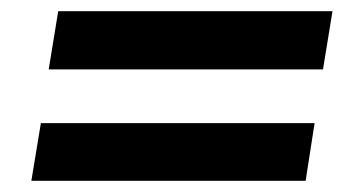

<svg xmlns="http://www.w3.org/2000/svg" viewBox="-20 -459 640 343"><path d="M67 -335 84 -439H574L557 -335ZM36 -136 53 -239H542L526 -136Z"/></svg>

Font: Mulish ExtraLight ExtraBold
Style: Italic
Weight: 800
Italic angle: -9°
Version: Version 3.603